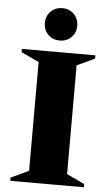

<svg xmlns="http://www.w3.org/2000/svg" viewBox="-59 -919 546 957"><g transform="rotate(5 214.0 -440.0)"><path d="M30 0V-16L119 -58V-602L30 -644V-660H398V-644L309 -602V-58L398 -16V0ZM214 -718Q179 -718 156 -741Q133 -764 133 -799Q133 -834 156 -857Q179 -880 214 -880Q249 -880 272 -857Q295 -834 295 -799Q295 -764 272 -741Q249 -718 214 -718Z"/></g></svg>

Font: Spectral ExtraBold
Style: Regular
Weight: 800
Designer: Jean-Baptiste Levee
Foundry: Production Type
Version: Version 2.001